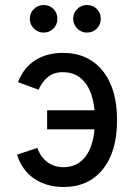

<svg xmlns="http://www.w3.org/2000/svg" viewBox="-20 -734 540 766"><path d="M235 12Q164.5 12 115.8 -21.8Q67 -55.5 48 -117L129 -144Q140.5 -109.5 167.8 -88.2Q195 -67 233 -67Q274 -67 302 -89.8Q330 -112.5 344.5 -154.8Q359 -197 359 -255Q359 -312.5 344.8 -355.5Q330.5 -398.5 302 -422.2Q273.5 -446 230 -446Q192.5 -446 169 -425Q145.5 -404 134 -376L52 -406Q74 -464.5 120.8 -493.8Q167.5 -523 231 -523Q331.5 -523 389.2 -452Q447 -381 447 -255Q447 -128.5 389.8 -58.2Q332.5 12 235 12ZM168 -218V-294H408V-218ZM327 -604Q304.5 -604 288.2 -620Q272 -636 272 -659Q272 -682.5 288.2 -698.2Q304.5 -714 327 -714Q350.5 -714 366.2 -698.2Q382 -682.5 382 -659Q382 -636 366.2 -620Q350.5 -604 327 -604ZM154 -604Q131.5 -604 115.2 -620Q99 -636 99 -659Q99 -682.5 115.2 -698.2Q131.5 -714 154 -714Q177.5 -714 193.2 -698.2Q209 -682.5 209 -659Q209 -636 193.2 -620Q177.5 -604 154 -604Z"/></svg>

Font: Overpass
Style: Regular
Weight: 400
Designer: Delve Withrington, Dave Bailey, Thomas Jockin
Foundry: Delve Fonts LLC
Version: Version 4.000